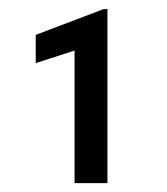

<svg xmlns="http://www.w3.org/2000/svg" viewBox="-20 -731 370 425"><path d="M217.8 -325.7H145V-619.1L59.1 -591.3V-653.8L209.5 -710.9H217.8Z"/></svg>

Font: Roboto Condensed
Style: Regular
Weight: 400
Designer: Google
Version: Version 2.001047; 2015